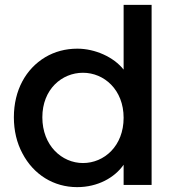

<svg xmlns="http://www.w3.org/2000/svg" viewBox="-20 -760 718 789"><path d="M37 -278C37 -223 49 -173 72 -130C118 -42 201 9 297 9C382 9 451 -30 488 -83V0H603V-740H488V-474C447 -526 370 -560 298 -560C249 -560 205 -548 166 -525C86 -477 37 -389 37 -278ZM154 -278C154 -393 234 -461 321 -461C408 -461 488 -391 488 -276C488 -160 408 -90 321 -90C234 -90 154 -162 154 -278Z"/></svg>

Font: Poppins Medium
Style: Regular
Weight: 500
Designer: Ninad Kale (Devanagari), Jonny Pinhorn (Latin)
Foundry: Indian Type Foundry
Version: 4.004